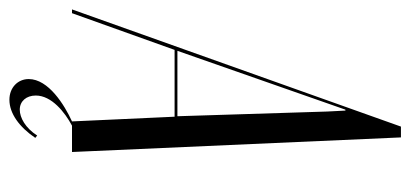

<svg xmlns="http://www.w3.org/2000/svg" viewBox="-311 -487 872 408"><g transform="rotate(90 125.0 -283.0)"><path d="M-59 0H-51L27 -218H169L179 0C144 16 89 50 89 92C89 115 107 133 133 133C162 133 191 112 214 78L209 74C193 99 171 111 154 111C136 111 124 97 124 77C124 43 160 15 188 0H244L213 -699H190ZM154 -581H156L158 -542L168 -224H29Z"/></g></svg>

Font: Moniqa Ita Display
Style: Italic
Weight: 400
Italic angle: -10°
Designer: Rajesh Rajput
Foundry: Rajesh Rajput
Version: Version 1.000